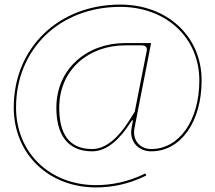

<svg xmlns="http://www.w3.org/2000/svg" viewBox="-20 -678 940 838"><path d="M573 -150 639.5 -490H526C363 -490 226 -381 226 -207.5C226 -92.5 273.5 -17.5 382 -17.5C450.5 -17.5 506.5 -76 550.5 -144.5C554.5 -150.5 557.5 -154.5 559 -154.5C559.5 -154.5 560 -153.5 560 -152C560 -150 559.5 -147 558.5 -142C555.5 -127 552.5 -111.5 552.5 -100.5C552.5 -52.5 589 -17.5 640 -17.5C770 -17.5 860 -148 860 -327C860 -520 709.5 -658 505 -658C235 -658 40 -468.5 40 -209C40 -5.5 192.5 140 399 140C465 140 539 127.5 618.5 88L614.5 79C536.5 117.5 463.5 130 399 130C197.5 130 50 -11.5 50 -209C50 -463 240 -648 505 -648C704.5 -648 850 -514 850 -327C850 -150.5 761 -27.5 640 -27.5C596.5 -27.5 565 -58 565 -100.5C565 -112 569.5 -132 573 -150ZM568 -190 542.5 -149.5C499.5 -82 445 -27.5 382 -27.5C279 -27.5 238.5 -97 238.5 -207.5C238.5 -376 369 -480 526 -480H597.5C614 -480 621 -473 621 -462.5C621 -460.5 621 -458.5 620.5 -456.5Z"/></svg>

Font: Znikomit
Style: Regular
Weight: 100
Designer: gluk
Foundry: gluk
Version: Version 0.55